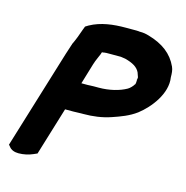

<svg xmlns="http://www.w3.org/2000/svg" viewBox="-96 -722 786 810"><g transform="rotate(15 297.0 -316.5)"><path d="M7 -27 13 -20C22 -7 38 -2 55 -2C77 -2 99 -7 117 -15L133 -22L197 -232H233C246 -232 257 -233 268 -233H277C317 -233 358 -238 398 -252C430 -263 467 -276 499 -300C547 -337 604 -409 593 -478C593 -495 592 -510 586 -523C563 -574 520 -606 457 -624C443 -628 434 -630 415 -630C415 -630 411 -631 402 -631H356C302 -631 248 -625 201 -599L188 -591L183 -578C175 -554 164 -525 154 -505V-503L153 -501C149 -488 144 -474 139 -458ZM235 -356 262 -446C265 -457 269 -465 273 -475L282 -496C283 -498 283 -501 285 -505H287H290L294 -506C299 -507 307 -507 317 -507H367L387 -504C421 -495 442 -483 452 -462L459 -442C459 -441 459 -436 458 -432L457 -430L458 -429C458 -422 457 -414 456 -411L454 -410V-409C450 -402 439 -390 430 -385C400 -368 357 -357 310 -357H289C278 -357 269 -356 263 -356Z"/></g></svg>

Font: SolarCharger
Style: 1052
Weight: 1000
Designer: Mew Too
Foundry: Cannot Into Space Fonts/KineticPlasma Fonts
Version: Version 1.100